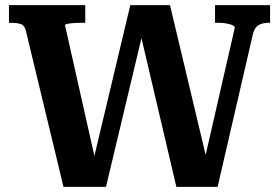

<svg xmlns="http://www.w3.org/2000/svg" viewBox="-20 -730 1091 750"><path d="M15 -710H313V-641H298Q284 -641 269 -640Q254 -639 244 -637Q234 -635 234 -631L355 -93L343 -97L489 -710H644L790 -97L776 -93L897 -621Q897 -628 887.5 -632Q878 -636 863.5 -638.5Q849 -641 834 -641H820V-710H1035V-641H1029Q1005 -641 989.5 -631.5Q974 -622 968 -597L830 0H669L526 -609L539 -608L394 0H228L81 -610Q76 -631 61 -636Q46 -641 22 -641H15Z"/></svg>

Font: Roboto Serif SemiBold
Style: Regular
Weight: 600
Designer: Greg Gazdowicz
Foundry: Commercial Type
Version: Version 1.008